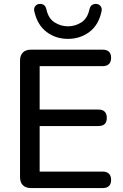

<svg xmlns="http://www.w3.org/2000/svg" viewBox="-20 -958 629 978"><path d="M138 0Q111 0 96.5 -14.5Q82 -29 82 -56V-649Q82 -676 96.5 -690.5Q111 -705 138 -705H503Q524 -705 535 -694.5Q546 -684 546 -664Q546 -643 535 -632Q524 -621 503 -621H182V-400H481Q503 -400 513.5 -389Q524 -378 524 -358Q524 -337 513.5 -326.5Q503 -316 481 -316H182V-84H503Q524 -84 535 -73Q546 -62 546 -42Q546 -21 535 -10.5Q524 0 503 0ZM326 -760Q264 -760 217.5 -795Q171 -830 155 -899Q151 -916 159.5 -926.5Q168 -937 180 -938Q191 -939 198.5 -935.5Q206 -932 210 -926Q214 -920 216 -912Q226 -864 258 -844Q290 -824 326 -824Q363 -824 394.5 -844Q426 -864 436 -912Q438 -920 442 -926Q446 -932 454 -935.5Q462 -939 472 -938Q484 -937 492.5 -926.5Q501 -916 497 -899Q482 -830 435 -795Q388 -760 326 -760Z"/></svg>

Font: Nunito ExtraLight SemiBold
Style: Regular
Weight: 600
Version: Version 3.602